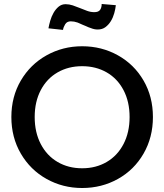

<svg xmlns="http://www.w3.org/2000/svg" viewBox="-20 -936 824 963"><path d="M223 -794Q226 -811 232 -832Q238 -853 248.5 -871.5Q259 -890 274 -902.5Q289 -915 309 -915Q327 -915 345 -909Q363 -903 381 -895.5Q399 -888 417 -881.5Q435 -875 453 -875Q474 -875 482 -886.5Q490 -898 490 -916L561 -910Q559 -891 553 -869.5Q547 -848 536 -830Q525 -812 509 -800Q493 -788 470 -788Q453 -788 436 -795Q423 -799 411 -805L394 -812Q382 -818 369 -823Q352 -829 335 -829Q316 -829 307 -814.5Q298 -800 296 -786ZM392 7Q295 7 213.5 -38.5Q132 -84 84.5 -165.5Q37 -247 37 -349Q37 -451 84.5 -532Q132 -613 213.5 -658.5Q295 -704 392 -704Q490 -704 571.5 -658.5Q653 -613 700 -532Q747 -451 747 -349Q747 -247 700 -165.5Q653 -84 571.5 -38.5Q490 7 392 7ZM392 -92Q461 -92 515 -123.5Q569 -155 599.5 -213.5Q630 -272 630 -349Q630 -426 599.5 -484Q569 -542 515 -573Q461 -604 392 -604Q323 -604 269 -573Q215 -542 184.5 -484Q154 -426 154 -349Q154 -272 184.5 -213.5Q215 -155 269 -123.5Q323 -92 392 -92Z"/></svg>

Font: Fz Poppins Med
Style: Regular
Weight: 500
Designer: Ninad Kale (Devanagari), Jonny Pinhorn (Latin)
Foundry: Indian Type Foundry
Version: Vit hóa bi Vntype.Com & FontZin.Com